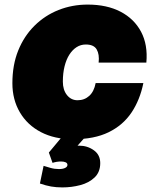

<svg xmlns="http://www.w3.org/2000/svg" viewBox="-20 -595 690 837"><path d="M299 12Q218 12 158.5 -19Q99 -50 66.5 -105.5Q34 -161 34 -232Q34 -312 59.5 -375Q85 -438 130.5 -483Q176 -528 235.5 -551.5Q295 -575 362 -575Q446 -575 505.5 -544Q565 -513 595 -456.5Q625 -400 618 -322H410Q414 -358 401.5 -379.5Q389 -401 354 -401Q332 -401 314 -389.5Q296 -378 282.5 -357Q269 -336 261.5 -306Q254 -276 254 -239Q254 -203 272 -180.5Q290 -158 318 -158Q348 -158 369 -177Q390 -196 397 -233H605Q590 -159 553 -104Q516 -49 453.5 -18.5Q391 12 299 12ZM252 222Q225 222 202.5 218Q180 214 154 205L170 128Q183 132 200.5 137Q218 142 237 142Q254 142 264 137Q274 132 274 124Q274 116 266 112.5Q258 109 246 109Q236 109 227 110.5Q218 112 209 115L193 70L279 -33L360 -7L318 40Q320 40 322 40Q324 40 325 40Q361 40 389 60Q417 80 417 116Q417 155 392.5 178.5Q368 202 330 212Q292 222 252 222Z"/></svg>

Font: Azeret Mono Thin Black
Style: Italic
Weight: 900
Italic angle: -12°
Version: Version 1.002